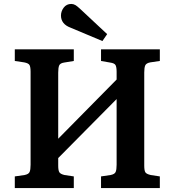

<svg xmlns="http://www.w3.org/2000/svg" viewBox="-20 -953 886 973"><path d="M55 0V-59L104 -66Q125 -70 130 -81.5Q135 -93 135 -118V-589Q135 -614 129.5 -623.5Q124 -633 102 -637L55 -644V-703H354V-644L305 -636Q285 -633 280 -621.5Q275 -610 275 -585V-250L571 -550V-589Q571 -613 565.5 -623Q560 -633 538 -636L492 -644V-703H790V-644L742 -637Q721 -633 716 -621.5Q711 -610 711 -586V-114Q711 -89 716.5 -80Q722 -71 744 -66L790 -59V0H492V-59L540 -66Q561 -70 566 -81.5Q571 -93 571 -118V-451L275 -152V-114Q275 -90 280.5 -80.5Q286 -71 307 -66L354 -59V0ZM499 -745 337 -813Q313 -822 301 -837.5Q289 -853 289 -874Q289 -896 303 -914.5Q317 -933 341 -933Q352 -933 361.5 -927.5Q371 -922 385 -909L523 -780Z"/></svg>

Font: Literata 18pt SemiBold
Style: Regular
Weight: 600
Designer: Latin by Veronika Burian and Jose Scaglione. Greek by Irene Vlachou. Cyrillic by Vera Evstafieva.
Foundry: TypeTogether
Version: Version 3.103;gftools[0.9.29]